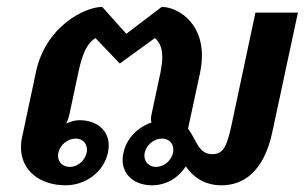

<svg xmlns="http://www.w3.org/2000/svg" viewBox="-20 -537 897 565"><path d="M280.8 -516.7C230 -516.7 114.2 -460 85.8 -325L45 -133.3C42.5 -123.3 41.7 -113.3 41.7 -103.3C41.7 -35 97.5 8.3 173.3 8.3C230 8.3 285 -29.2 297.5 -87.5C299.2 -95 300 -101.7 300 -108.3C300 -155 263.3 -183.3 214.2 -183.3C200 -183.3 187.5 -179.2 175 -173.3C179.2 -182.5 182.5 -192.5 184.2 -200L210.8 -325C223.3 -383.3 237.5 -410 260.8 -425L332.5 -350L435.8 -425C448.3 -414.2 457.5 -398.3 457.5 -369.2C457.5 -356.7 455.8 -342.5 452.5 -325L425.8 -200C423.3 -189.2 424.2 -181.7 425.8 -176.7C385.8 -162.5 352.5 -130.8 343.3 -87.5C341.7 -80 340.8 -73.3 340.8 -66.7C340.8 -20.8 377.5 8.3 427.5 8.3C468.3 8.3 505 -13.3 526.7 -47.5C546.7 -18.3 580 8.3 631.7 8.3C695 8.3 756.7 -30 781.7 -150L856.7 -500H731.7L660.8 -166.7C647.5 -106.7 637.5 -83.3 605 -83.3C563.3 -83.3 558.3 -125.8 533.3 -158.3L569.2 -325C572.5 -342.5 574.2 -359.2 574.2 -374.2C574.2 -474.2 500 -516.7 455.8 -516.7L351.7 -437.5ZM202.5 -129.2C222.5 -129.2 235.8 -115.8 235.8 -96.7C235.8 -93.3 235.8 -90.8 235 -87.5C230 -64.2 208.3 -45.8 185 -45.8C165 -45.8 150.8 -60 150.8 -78.3C150.8 -81.7 150.8 -84.2 151.7 -87.5C156.7 -110.8 179.2 -129.2 202.5 -129.2ZM456.7 -129.2C476.7 -129.2 490 -115.8 490 -96.7C490 -93.3 490 -90.8 489.2 -87.5C484.2 -64.2 462.5 -45.8 439.2 -45.8C419.2 -45.8 405 -60 405 -78.3C405 -81.7 405 -84.2 405.8 -87.5C410.8 -110.8 433.3 -129.2 456.7 -129.2Z"/></svg>

Font: BoonHome
Style: Bold Oblique
Weight: 700
Italic angle: -12°
Designer: Sungsit Sawaiwan
Foundry: Sungsit Sawaiwan
Version: Version 0.2